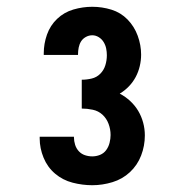

<svg xmlns="http://www.w3.org/2000/svg" viewBox="-20 -863 540 566"><path d="M252 -317Q223 -317 194 -324.5Q165 -332 142.5 -351Q120 -370 108.5 -398Q97 -426 97 -455V-460H198V-458Q198 -447 201.5 -436Q205 -425 212.5 -417Q220 -409 230.5 -405.5Q241 -402 252 -402Q264 -402 275 -406.5Q286 -411 293 -420.5Q300 -430 303 -442Q306 -454 306 -465Q306 -482 300 -498Q294 -514 282 -525Q270 -536 253.5 -539.5Q237 -543 221 -543V-628Q236 -628 250.5 -631.5Q265 -635 275.5 -645.5Q286 -656 290.5 -670.5Q295 -685 295 -700Q295 -710 293 -720Q291 -730 285.5 -739Q280 -748 271 -753.5Q262 -759 252 -759Q242 -759 233 -754Q224 -749 219 -741Q214 -733 212 -723Q210 -713 210 -703V-701H109V-706Q109 -734 118.5 -761Q128 -788 148.5 -807.5Q169 -827 196.5 -835Q224 -843 252 -843Q281 -843 308.5 -834.5Q336 -826 356 -805.5Q376 -785 386 -757.5Q396 -730 396 -702Q396 -685 392 -668Q388 -651 380 -636Q372 -621 360 -608.5Q348 -596 333 -587Q350 -578 364 -565Q378 -552 387.5 -536Q397 -520 402 -501.5Q407 -483 407 -464Q407 -433 396 -404.5Q385 -376 363 -355.5Q341 -335 311.5 -326Q282 -317 252 -317Z"/></svg>

Font: Iosevka Heavy
Style: Regular
Weight: 900
Monospace: yes
Designer: Belleve Invis
Foundry: Belleve Invis
Version: Version 32.5.0; ttfautohint (v1.8.4)